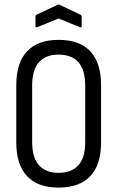

<svg xmlns="http://www.w3.org/2000/svg" viewBox="-20 -844 533 872"><path d="M246 8Q152 8 103 -44Q54 -96 54 -196V-458Q54 -559 103 -611Q152 -663 246 -663Q341 -663 390 -611Q439 -559 439 -458V-196Q439 -96 390 -44Q341 8 246 8ZM246 -59Q305 -59 336 -93.5Q367 -128 367 -199V-455Q367 -527 336 -561.5Q305 -596 246 -596Q188 -596 157 -561.5Q126 -527 126 -455V-199Q126 -128 157 -93.5Q188 -59 246 -59ZM150 -721Q141 -717 141 -725V-767Q141 -775 146 -777L241 -822Q246 -825 251 -822L346 -777Q351 -775 351 -767V-725Q351 -717 342 -721L246 -760Z"/></svg>

Font: Sofia Sans Condensed
Style: Regular
Weight: 400
Designer: Botio Nikoltchev, Ani Petrova
Foundry: lettersoup
Version: Version 4.100